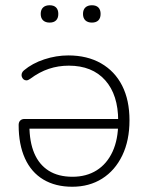

<svg xmlns="http://www.w3.org/2000/svg" viewBox="-20 -703 569 731"><path d="M255 8Q191 8 145 -19.5Q99 -47 75 -100Q51 -153 51 -227Q51 -238 57 -244Q63 -250 73 -250H447V-213H73L92 -226Q92 -163 110.5 -119.5Q129 -76 165.5 -53Q202 -30 256 -30Q309 -30 348 -54.5Q387 -79 408.5 -125.5Q430 -172 430 -237V-243Q430 -342 380.5 -397.5Q331 -453 242 -453Q202 -453 166 -441Q130 -429 95 -403Q87 -397 80.5 -397Q74 -397 69.5 -401Q65 -405 63 -411Q61 -417 63 -423.5Q65 -430 71 -435Q103 -462 148.5 -477Q194 -492 240 -492Q312 -492 364.5 -462Q417 -432 445 -377Q473 -322 473 -245Q473 -168 445.5 -111Q418 -54 369 -23Q320 8 255 8ZM330 -617Q314 -617 305 -625.5Q296 -634 296 -650Q296 -666 305 -674.5Q314 -683 330 -683Q346 -683 354.5 -674.5Q363 -666 363 -650Q363 -634 354.5 -625.5Q346 -617 330 -617ZM169 -617Q153 -617 144 -625.5Q135 -634 135 -650Q135 -666 144 -674.5Q153 -683 169 -683Q185 -683 193.5 -674.5Q202 -666 202 -650Q202 -634 193.5 -625.5Q185 -617 169 -617Z"/></svg>

Font: Nunito ExtraLight
Style: Regular
Weight: 200
Designer: Vernon Adams
Foundry: Vernon Adams
Version: Version 3.602